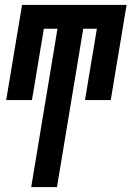

<svg xmlns="http://www.w3.org/2000/svg" viewBox="-20 -540 540 775"><path d="M106 215 212 -424H157L109 -136H5L69 -520H491L427 -136H323L371 -424H316L210 215Z"/></svg>

Font: Iosevka SS18
Style: Bold Italic
Weight: 700
Italic angle: -9°
Monospace: yes
Designer: Belleve Invis
Foundry: Belleve Invis
Version: Version 25.1.1; ttfautohint (v1.8.4)